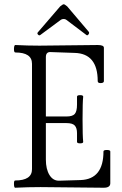

<svg xmlns="http://www.w3.org/2000/svg" viewBox="-20 -877 572 900"><path d="M169 -713Q164 -709 158.5 -714.5Q153 -720 157 -725L262 -847Q274 -857 279 -857Q283 -857 295 -847L396 -728Q400 -723 395 -716Q390 -709 385 -713L291 -784Q286 -788 279 -788Q270 -788 265 -784ZM51 3Q46 3 45.5 -14Q45 -31 51 -31Q130 -31 130 -84V-578Q130 -631 52 -631Q45 -631 45.5 -648.5Q46 -666 52 -666Q109 -663 165 -663Q210 -663 301 -664.5Q392 -666 438 -666Q467 -666 467 -653V-497Q467 -488 452.5 -487.5Q438 -487 438 -497Q438 -626 330 -629L215 -633Q195 -633 195 -609V-331H292Q320 -331 330.5 -343Q341 -355 341 -387V-424Q341 -431 355.5 -431Q370 -431 370 -424Q367 -398 367 -318Q367 -238 370 -212Q370 -205 355.5 -205Q341 -205 341 -212V-253Q341 -277 330.5 -288.5Q320 -300 292 -300H195V-129Q195 -84 212 -56.5Q229 -29 258 -30L358 -33Q465 -37 465 -167Q465 -174 481 -174Q497 -174 497 -167V-18Q497 3 466 3Q416 3 317 1.5Q218 0 170 0Q111 0 51 3Z"/></svg>

Font: Junicode Cond Light
Style: Regular
Weight: 300
Width: 3
Designer: Peter S. Baker
Version: Version 2.201